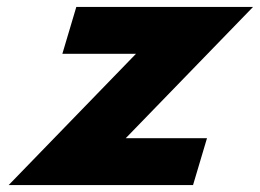

<svg xmlns="http://www.w3.org/2000/svg" viewBox="-20 -533 749 553"><path d="M708.8 -513H199.8L159.6 -378H371.6L5 0H536L576.2 -135H342.2Z"/></svg>

Font: Hussar
Style: BdOblThree
Weight: 700
Foundry: Cannot Into Space Fonts
Version: Version 2.00